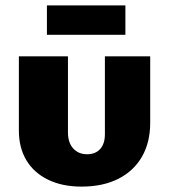

<svg xmlns="http://www.w3.org/2000/svg" viewBox="-20 -682 626 712"><path d="M282 10Q211 10 158.5 -15.5Q106 -41 78 -87.5Q50 -134 50 -198V-473H232V-191Q232 -153 251.5 -131.5Q271 -110 303 -110Q334 -110 351.5 -129.5Q369 -149 369 -184V-473H537V-227Q537 -154 506.5 -101Q476 -48 419 -19Q362 10 282 10ZM154 -553V-662H445V-553Z"/></svg>

Font: Ysabeau SC Black
Style: Regular
Weight: 900
Designer: Christian Thalmann (Catharsis Fonts)
Version: Version 2.001;gftools[0.9.30]; featfreeze: smcp